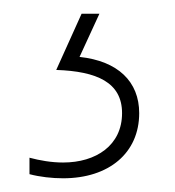

<svg xmlns="http://www.w3.org/2000/svg" viewBox="-20 -20 255 280"><path d="M183 145C183 99 152 69 96 63L125 0H99L62 82C121 84 158 100 158 145C158 192 120 217 72 217C55 217 38 214 23 210V234C38 238 56 240 72 240C139 240 183 203 183 145Z"/></svg>

Font: Noto Sans Gujarati UI Condensed Thin
Style: Regular
Weight: 100
Width: 3
Designer: Jelle Bosma - Monotype Design Team, Universal Thirst
Foundry: Monotype Imaging Inc.
Version: Version 2.106